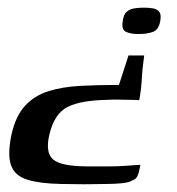

<svg xmlns="http://www.w3.org/2000/svg" viewBox="-20 -393 464 502"><path d="M316 -248H357Q356 -239 354 -223.5Q352 -208 351 -190Q350 -172 348 -156Q346 -140 344 -131Q334 -132 319.5 -132Q305 -132 290 -132.5Q275 -133 263 -132Q192 -131 157 -113.5Q122 -96 109 -41Q98 6 119 24Q140 42 209 42H268Q278 42 291 41.5Q304 41 316 40Q328 39 336.5 38.5Q345 38 347 38Q346 41 344.5 50.5Q343 60 339 68Q335 76 327 78Q319 84 299.5 86Q280 88 259 88Q244 88 222 88.5Q200 89 178.5 88.5Q157 88 140 88Q85 87 52 77Q19 67 9 39.5Q-1 12 10 -41Q21 -90 45.5 -116.5Q70 -143 106.5 -154.5Q143 -166 190 -168.5Q237 -171 291 -171ZM399 -338Q395 -315 379.5 -309.5Q364 -304 342 -304Q321 -304 309 -310Q297 -316 301 -338Q303 -355 311 -362Q319 -369 330.5 -371Q342 -373 356 -373Q370 -373 380.5 -371Q391 -369 396.5 -362Q402 -355 399 -338Z"/></svg>

Font: Genos Medium
Style: Italic
Weight: 500
Italic angle: -8°
Designer: Robert E. Leuschke
Foundry: Robert E. Leuschke
Version: Version 1.010